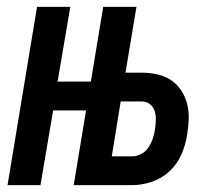

<svg xmlns="http://www.w3.org/2000/svg" viewBox="-20 -540 640 560"><path d="M2 0 88 -520H185L148 -302H245L281 -520H378L346 -328H395Q417 -328 439 -323Q461 -318 478.5 -306.5Q496 -295 508 -277Q520 -259 525.5 -238Q531 -217 530.5 -194.5Q530 -172 526 -149Q522 -120 510 -91.5Q498 -63 475.5 -41.5Q453 -20 423.5 -10Q394 0 366 0H195L231 -218H135L98 0ZM366 -84Q379 -84 392 -91Q405 -98 413 -110Q421 -122 425.5 -135.5Q430 -149 432 -162Q434 -176 434.5 -189.5Q435 -203 431.5 -215Q428 -227 418 -235.5Q408 -244 395 -244H332L306 -84Z"/></svg>

Font: Iosevka SS04 Md Ex Obl
Style: Regular
Weight: 500
Width: 7
Italic angle: -9°
Monospace: yes
Designer: Belleve Invis
Foundry: Belleve Invis
Version: Version 19.0.0; ttfautohint (v1.8.4)